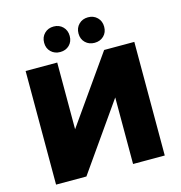

<svg xmlns="http://www.w3.org/2000/svg" viewBox="-129 -1028 1077 1143"><g transform="rotate(-15 410.0 -456.5)"><path d="M75.2 0V-700.2H270V-289.1L559.1 -700.2H745.1V0H549.8V-410.2L262.2 0ZM572.8 -777.6Q550.3 -755.9 516.1 -755.9Q481.9 -755.9 459.5 -777.6Q437 -799.3 437 -834Q437 -868.7 459.5 -890.9Q481.9 -913.1 516.1 -913.1Q550.3 -913.1 572.8 -890.9Q595.2 -868.7 595.2 -834Q595.2 -799.3 572.8 -777.6ZM360.6 -777.6Q338.4 -755.9 304.2 -755.9Q270 -755.9 247.6 -777.6Q225.1 -799.3 225.1 -834Q225.1 -868.7 247.6 -890.9Q270 -913.1 304.2 -913.1Q338.4 -913.1 360.6 -890.9Q382.8 -868.7 382.8 -834Q382.8 -799.3 360.6 -777.6Z"/></g></svg>

Font: Montserrat ExtraBold
Style: Regular
Weight: 800
Designer: Julieta Ulanovsky
Foundry: Julieta Ulanovsky
Version: Version 9.000